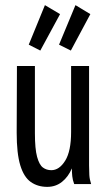

<svg xmlns="http://www.w3.org/2000/svg" viewBox="-20 -717 415 748"><path d="M164 11Q127 11 100 -8Q73 -27 59 -73Q45 -119 45 -200L46 -460H116V-198Q116 -137 124.5 -106Q133 -75 147 -64.5Q161 -54 180 -54Q211 -54 234 -91Q257 -128 257 -203V-460H327V-72Q327 -53 328 -35.5Q329 -18 335 0H269Q263 -16 261.5 -30.5Q260 -45 260 -61Q246 -28 221.5 -8.5Q197 11 164 11ZM256 -520 210 -543 274 -697 332 -662ZM137 -520 92 -543 155 -697 214 -662Z"/></svg>

Font: Inconsolata Condensed Medium
Style: Regular
Weight: 500
Width: 3
Monospace: yes
Designer: Raph Levien, Cyreal, Brenton Simpson
Foundry: Raph Levien, Cyreal, Google
Version: Version 3.100; ttfautohint (v1.8.4.7-5d5b)